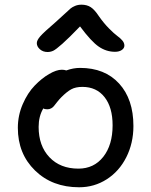

<svg xmlns="http://www.w3.org/2000/svg" viewBox="-20 -749 646 820"><path d="M183.1 -526.9Q163.6 -526.9 150.4 -538.6Q137.2 -550.3 137.2 -564.9Q137.2 -576.7 151.4 -593.3Q165.5 -609.9 217.8 -654.8Q233.4 -668.5 253.9 -687.7Q274.4 -707 281.5 -712.9Q288.6 -718.8 300.8 -723.9Q313 -729 328.1 -729Q351.1 -729 367.4 -718.5Q383.8 -708 402.8 -679.2Q423.3 -649.9 445.6 -627.4Q467.8 -605 480.7 -595.7Q493.7 -586.4 502.4 -576.2Q511.2 -565.9 511.2 -554.2Q511.2 -543 500 -535.4Q488.8 -527.8 471.2 -527.8Q434.1 -527.8 402.1 -549.6Q370.1 -571.3 321.8 -636.2Q273.9 -586.4 246.3 -562Q218.8 -537.6 207.3 -532.2Q195.8 -526.9 183.1 -526.9ZM317.9 50.8Q203.1 50.8 129.6 -20.8Q56.2 -92.3 56.2 -203.1Q56.2 -255.9 77.1 -304.2Q98.1 -352.5 128.2 -383.5Q158.2 -414.6 189.7 -432.9Q221.2 -451.2 244.1 -451.2Q254.4 -451.2 263.2 -448.2Q293 -459 321.8 -459Q427.7 -459 488.8 -392.1Q549.8 -325.2 549.8 -210.9Q549.8 -137.7 519.5 -77.6Q489.3 -17.6 436 16.6Q382.8 50.8 317.9 50.8ZM145 -207Q145 -126 191.2 -77.4Q237.3 -28.8 314.9 -28.8Q381.3 -28.8 421.1 -79.3Q460.9 -129.9 460.9 -213.9Q460.9 -290.5 426.5 -334.2Q392.1 -377.9 332 -377.9Q303.2 -377.9 284.4 -367.7Q265.6 -357.4 242.2 -334Q232.9 -324.7 223.9 -313.2Q214.8 -301.8 210.4 -296.1Q206.1 -290.5 198.7 -286.4Q191.4 -282.2 182.1 -282.2Q170.4 -282.2 165 -286.1Q145 -252.4 145 -207Z"/></svg>

Font: Shantell Sans Bouncy
Style: Regular
Weight: 400
Designer: Stephen Nixon, Anya Danilova, Shantell Martin
Foundry: Arrow Type
Version: Version 1.006;[9816181b4]